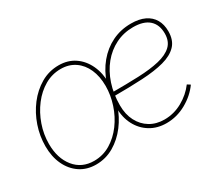

<svg xmlns="http://www.w3.org/2000/svg" viewBox="-102 -782 1177 1026"><g transform="rotate(-30 486.5 -269.0)"><path d="M239.7 11.2Q183.1 11.2 141.1 -17.1Q99.1 -45.4 75.9 -95Q52.7 -144.5 52.7 -209Q52.7 -271.5 73.2 -331.8Q93.8 -392.1 131.1 -440.9Q168.5 -489.7 219 -519.3Q269.5 -548.8 329.6 -548.8Q385.7 -548.8 427.5 -520.5Q469.2 -492.2 492.2 -442.6Q515.1 -393.1 515.1 -329.1Q515.1 -267.1 494.9 -206.5Q474.6 -146 437.5 -96.9Q400.4 -47.9 349.9 -18.3Q299.3 11.2 239.7 11.2ZM240.2 -11.2Q295.4 -11.2 341.6 -39.1Q387.7 -66.9 421.6 -112.8Q455.6 -158.7 474.1 -215.1Q492.7 -271.5 492.7 -328.1Q492.7 -386.7 472.9 -431.4Q453.1 -476.1 416.3 -501.2Q379.4 -526.4 329.1 -526.4Q275.9 -526.4 230 -499.8Q184.1 -473.1 149.4 -427.7Q114.7 -382.3 95 -325.9Q75.2 -269.5 75.2 -210Q75.2 -121.6 119.9 -66.4Q164.6 -11.2 240.2 -11.2ZM676.3 7.8Q619.6 7.8 576.4 -18.6Q533.2 -44.9 508.8 -91.6Q484.4 -138.2 484.4 -199.2Q484.4 -274.4 505.6 -338.1Q526.9 -401.9 566.2 -449.2Q605.5 -496.6 658.7 -522.7Q711.9 -548.8 775.9 -548.8Q825.7 -548.8 859.9 -532.5Q894 -516.1 911.6 -485.8Q929.2 -455.6 929.2 -413.6Q929.2 -358.4 899.2 -326.9Q869.1 -295.4 813.5 -280.5Q757.8 -265.6 679 -261.5Q600.1 -257.3 503.4 -257.3V-279.8Q594.2 -279.8 668.5 -282.7Q742.7 -285.6 795.9 -298.1Q849.1 -310.5 877.9 -337.6Q906.7 -364.7 906.7 -412.6Q906.7 -467.3 873.8 -496.8Q840.8 -526.4 775.9 -526.4Q717.3 -526.4 668 -501.7Q618.7 -477.1 582.5 -432.9Q546.4 -388.7 526.6 -329.1Q506.8 -269.5 506.8 -199.2Q506.8 -143.6 528.3 -102.1Q549.8 -60.5 587.9 -37.6Q626 -14.6 676.3 -14.6Q734.9 -14.6 786.9 -43.7Q838.9 -72.8 872.1 -117.7L890.6 -106Q855 -56.2 797.6 -24.2Q740.2 7.8 676.3 7.8Z"/></g></svg>

Font: Inter 17pt Thin
Style: Italic
Weight: 250
Italic angle: -9.3988°
Version: Version 4.001;git-66647c0bb